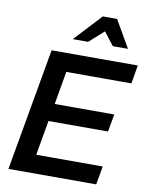

<svg xmlns="http://www.w3.org/2000/svg" viewBox="-100 -1014 844 1086"><g transform="rotate(10 322.0 -471.0)"><path d="M201 -306H543L561 -407H219L252 -597H626L644 -703H149L25 0H529L548 -106H166ZM483 -942H401L256 -786H344L428 -861L486 -786H573Z"/></g></svg>

Font: Geom Medium
Style: Italic
Weight: 500
Italic angle: -10°
Version: Version 1.102